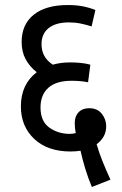

<svg xmlns="http://www.w3.org/2000/svg" viewBox="-20 -652 484 763"><path d="M345 91Q330 55 319 19Q308 -17 300 -53Q281 -50 260 -50Q169 -50 116 -100Q63 -150 63 -229Q63 -317 126 -365Q98 -387 82 -416.5Q66 -446 66 -485Q66 -555 114 -593.5Q162 -632 250 -632Q284 -632 311 -626.5Q338 -621 359 -612L344 -547Q322 -554 300 -558.5Q278 -563 254 -563Q202 -563 173.5 -540.5Q145 -518 145 -476Q145 -424 190 -395Q221 -404 259 -404Q280 -404 300.5 -402Q321 -400 339 -395L330 -325Q302 -331 264 -331Q203 -331 172 -303Q141 -275 141 -225Q141 -170 176 -145Q211 -120 257 -120Q269 -120 281 -123Q277 -143 277 -163Q277 -190 292.5 -206Q308 -222 334 -222Q367 -222 384.5 -200Q402 -178 402 -150Q402 -127 391.5 -109Q381 -91 364 -79Q374 -44 388 -9.5Q402 25 419 62Z"/></svg>

Font: Noto Sans Devanagari Condensed
Style: Regular
Weight: 400
Width: 3
Designer: Jelle Bosma - Monotype Design Team
Foundry: Monotype Imaging Inc.
Version: Version 2.004; ttfautohint (v1.8.4.7-5d5b)